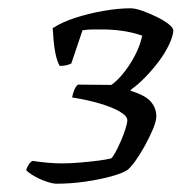

<svg xmlns="http://www.w3.org/2000/svg" viewBox="-20 -789 438 463"><path d="M116 -346Q107 -346 91 -351.5Q75 -357 61.5 -365Q48 -373 43 -379Q46 -388 50.5 -394Q55 -400 59 -401Q78 -398 96 -396.5Q114 -395 129 -395Q150 -395 173 -397Q196 -399 216 -401.5Q236 -404 248 -407Q252 -410 258.5 -422Q265 -434 271.5 -449Q278 -464 282.5 -478Q287 -492 287 -499Q287 -509 269.5 -519.5Q252 -530 222 -539Q192 -548 154 -554Q155 -561 158.5 -570.5Q162 -580 168 -585L268 -584L234 -575Q255 -586 273 -607Q291 -628 304.5 -653.5Q318 -679 323 -703Q300 -711 275.5 -714.5Q251 -718 227 -718Q217 -718 204.5 -718Q192 -718 179 -716L152 -636Q149 -634 141 -632Q133 -630 124 -630Q118 -641 114.5 -656.5Q111 -672 109.5 -689Q108 -706 107 -721Q130 -736 163 -746.5Q196 -757 231 -763Q266 -769 295 -769Q306 -769 323 -763Q340 -757 357.5 -748.5Q375 -740 386.5 -731Q398 -722 398 -715Q397 -701 387.5 -681Q378 -661 363 -641Q348 -621 330.5 -603Q313 -585 296 -573L295 -570Q331 -559 344 -543.5Q357 -528 357 -509Q357 -497 349 -478Q341 -459 329.5 -438Q318 -417 306.5 -401Q295 -385 287 -379Q275 -371 247.5 -363.5Q220 -356 185.5 -351Q151 -346 116 -346Z"/></svg>

Font: Texturina Medium 12pt Light
Style: Italic
Weight: 300
Italic angle: -11°
Version: Version 1.002